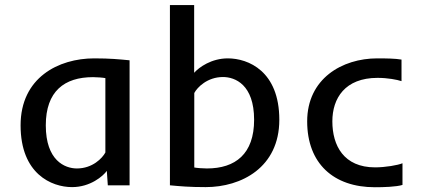

<svg xmlns="http://www.w3.org/2000/svg" viewBox="-20 -747 1704 774"><path d="M414.6 0H502.4V-503.9C461.9 -507.8 425.3 -511.7 359.9 -511.7C215.8 -511.7 63 -434.1 63 -241.7C63 -45.9 188 7.3 270.5 7.3C344.2 7.3 395.5 -37.1 410.6 -58.1ZM290 -67.9C241.2 -67.9 164.6 -100.1 164.6 -241.7C164.6 -379.4 239.7 -436 355 -436C370.6 -436 395 -434.1 404.8 -432.1V-132.3C392.6 -109.4 353 -67.9 290 -67.9Z M762.7 -726.6H665V0C706.1 3.9 743.7 7.3 809.1 7.3C953.1 7.3 1106 -71.8 1106 -264.2C1106 -460 981 -511.7 898.4 -511.7C832.5 -511.7 782.7 -476.1 762.7 -453.6ZM878.9 -436.5C927.7 -436.5 1004.4 -405.8 1004.4 -264.2C1004.4 -126.5 929.2 -67.9 814 -67.9C798.3 -67.9 772.9 -69.8 763.2 -71.8V-372.1C775.4 -395 815.9 -436.5 878.9 -436.5Z M1492.2 -72.3C1365.7 -72.3 1319.8 -160.2 1319.8 -257.8C1319.8 -350.6 1370.6 -433.1 1502 -433.1C1543 -433.1 1580.6 -425.8 1598.6 -419.9V-506.8C1573.7 -511.2 1535.6 -511.7 1501 -511.7C1358.9 -511.7 1218.3 -429.7 1218.3 -257.8C1218.3 -87.9 1324.7 7.8 1491.2 7.8C1525.9 7.8 1577.6 6.3 1602.5 -1.5V-88.9C1584.5 -81.1 1533.2 -72.3 1492.2 -72.3Z"/></svg>

Font: Inder
Style: Regular
Weight: 400
Designer: Irina Smirnova
Foundry: Irina Smirnova
Version: Version 1.001